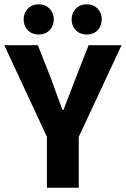

<svg xmlns="http://www.w3.org/2000/svg" viewBox="-27 -885 593 905"><path d="M194.3 0V-239.7L-6.8 -671.9H151.4L212.9 -516.1Q226.1 -478.5 239.5 -442.4Q252.9 -406.2 267.6 -366.7H272Q286.6 -406.2 301.3 -442.4Q315.9 -478.5 329.6 -516.1L390.6 -671.9H545.9L344.2 -239.7V0ZM155.3 -722.2Q124 -722.2 104.2 -742.4Q84.5 -762.7 84.5 -793.5Q84.5 -823.7 104.2 -844.2Q124 -864.7 155.3 -864.7Q186.5 -864.7 206.5 -844.2Q226.6 -823.7 226.6 -793.5Q226.6 -762.7 206.5 -742.4Q186.5 -722.2 155.3 -722.2ZM381.8 -722.2Q350.6 -722.2 330.6 -742.4Q310.5 -762.7 310.5 -793.5Q310.5 -823.7 330.6 -844.2Q350.6 -864.7 381.8 -864.7Q413.6 -864.7 433.1 -844.2Q452.6 -823.7 452.6 -793.5Q452.6 -762.7 433.1 -742.4Q413.6 -722.2 381.8 -722.2Z"/></svg>

Font: Akatab Black
Style: Regular
Weight: 900
Designer: SIL Global
Foundry: SIL Global
Version: Version 4.000